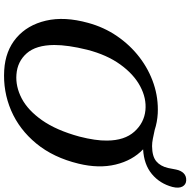

<svg xmlns="http://www.w3.org/2000/svg" viewBox="-16 -872 904 911"><g transform="rotate(90 435.5 -417.0)"><path d="M519 -714Q560.5 -711.5 597 -699.5Q620 -694.5 638.5 -690.8Q657 -687 674 -687Q722.5 -687.5 745.8 -707Q769 -726.5 777.5 -762.5L785 -801Q789.5 -823.5 802.5 -836.8Q815.5 -850 837 -849Q856.5 -848 865.8 -830.8Q875 -813.5 867.5 -783.5Q851.5 -723.5 806.2 -686Q761 -648.5 689 -644.5Q742 -594 761.2 -514.2Q780.5 -434.5 757 -338Q728 -218.5 661.5 -137.8Q595 -57 504.5 -18.2Q414 20.5 313.5 14.5Q221.5 9 160.2 -43.2Q99 -95.5 78.5 -183.5Q58 -271.5 89 -383.5Q109.5 -459 152 -521Q194.5 -583 252.5 -627.5Q310.5 -672 378.8 -694.8Q447 -717.5 519 -714ZM334 -43.5Q390.5 -39 447 -68.2Q503.5 -97.5 551 -165Q598.5 -232.5 628.5 -342Q638.5 -381 643.2 -413.8Q648 -446.5 647.5 -473.5Q647 -556.5 605.2 -603Q563.5 -649.5 503.5 -655.5Q446.5 -661 389.5 -630.5Q332.5 -600 286.5 -536.2Q240.5 -472.5 216.5 -379Q205 -332.5 199.5 -293.8Q194 -255 194 -223Q194.5 -136.5 233.5 -92.2Q272.5 -48 334 -43.5Z"/></g></svg>

Font: Fraunces 9pt SuperSoft
Style: Italic
Weight: 400
Italic angle: -16°
Version: Version 1.000;[b76b70a41]